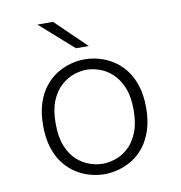

<svg xmlns="http://www.w3.org/2000/svg" viewBox="-80 -776 810 861"><g transform="rotate(-10 325.0 -345.5)"><path d="M328 11Q296.5 11 263.8 2.2Q231 -6.5 200.5 -25.5Q170 -44.5 145.8 -75.2Q121.5 -106 107.5 -149.5Q93.5 -193 93.5 -251Q93.5 -308.5 107.5 -352Q121.5 -395.5 145.8 -426Q170 -456.5 200.5 -475.5Q231 -494.5 263.8 -503.2Q296.5 -512 328 -512Q359 -512 391.8 -503.2Q424.5 -494.5 455.2 -475.5Q486 -456.5 510 -426Q534 -395.5 548.2 -352Q562.5 -308.5 562.5 -251Q562.5 -193 548.2 -149.5Q534 -106 510 -75.2Q486 -44.5 455.2 -25.5Q424.5 -6.5 391.8 2.2Q359 11 328 11ZM328 -36.5Q355.5 -36.5 386.2 -46.8Q417 -57 444 -81.2Q471 -105.5 488.2 -147.2Q505.5 -189 505.5 -251Q505.5 -312.5 488.2 -353.5Q471 -394.5 444 -419Q417 -443.5 386.2 -454Q355.5 -464.5 328 -464.5Q300.5 -464.5 269.8 -454Q239 -443.5 211.8 -419Q184.5 -394.5 167.5 -353.5Q150.5 -312.5 150.5 -251Q150.5 -189 167.5 -147.2Q184.5 -105.5 211.8 -81.2Q239 -57 269.8 -46.8Q300.5 -36.5 328 -36.5ZM299 -567.5 147 -702H218L357 -567.5Z"/></g></svg>

Font: Trispace Thin ExtraLight
Style: Regular
Weight: 250
Version: Version 1.210